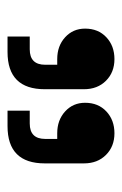

<svg xmlns="http://www.w3.org/2000/svg" viewBox="73 -827 324 510"><g transform="rotate(90 235.0 -572.0)"><path d="M77 -430V-489H111Q152 -489 152 -530V-562H137Q102 -562 79 -583Q56 -604 56 -636Q56 -671 79 -692.5Q102 -714 137 -714Q172 -714 194.5 -691.5Q217 -669 217 -633V-529Q217 -430 118 -430ZM274 -430V-489H308Q349 -489 349 -530V-562H334Q299 -562 276 -583Q253 -604 253 -636Q253 -671 276 -692.5Q299 -714 334 -714Q369 -714 391.5 -691.5Q414 -669 414 -633V-529Q414 -430 315 -430Z"/></g></svg>

Font: Space Grotesk Medium
Style: Regular
Weight: 500
Designer: Florian Karsten
Foundry: Florian Karsten
Version: Version 2.000